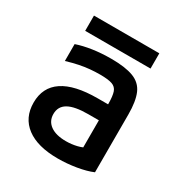

<svg xmlns="http://www.w3.org/2000/svg" viewBox="-160 -786 869 916"><g transform="rotate(30 275.0 -328.5)"><path d="M286 10Q174 10 113.5 -35.5Q53 -81 53 -164Q53 -248 117 -291Q181 -334 308 -334H416V-246H307Q233 -246 197.5 -226Q162 -206 162 -164Q162 -125 192.5 -103Q223 -81 278 -81Q309 -81 338 -88Q367 -95 388 -109L365 -50V-337Q365 -379 357.5 -401Q350 -423 327.5 -430.5Q305 -438 262 -438Q234 -438 206.5 -435.5Q179 -433 149.5 -427Q120 -421 83 -410V-503Q121 -516 168.5 -523Q216 -530 270 -530Q348 -530 392.5 -513Q437 -496 455 -454.5Q473 -413 473 -340V-22Q438 -7 387 1.5Q336 10 286 10ZM95 -583V-667H455V-583Z"/></g></svg>

Font: M PLUS Code Latin SemiExpanded Medium
Style: Regular
Weight: 500
Width: 6
Designer: Coji Morishita
Foundry: UNDERFOREST DESIGN
Version: Version 1.002; ttfautohint (v1.8.3)